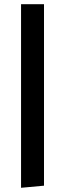

<svg xmlns="http://www.w3.org/2000/svg" viewBox="-20 -750 310 912"><path d="M80 142V-730H189V132Z"/></svg>

Font: Arima Koshi Semi Bold
Style: Regular
Weight: 600
Designer: Joana Correia and Natanael Gama
Foundry: NDISCOVER
Version: Version 1.019;PS 001.019;hotconv 1.0.88;makeotf.lib2.5.64775